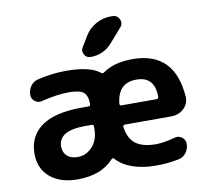

<svg xmlns="http://www.w3.org/2000/svg" viewBox="-84 -880 1046 962"><g transform="rotate(-10 439.0 -398.5)"><path d="M181.6 -186.5Q181.6 -157.2 200.7 -139.2Q219.7 -121.1 254.9 -121.1Q298.8 -121.1 330.1 -155.3Q361.3 -189.5 361.3 -247.1V-257.8Q361.3 -267.6 351.6 -267.6H317.4Q181.6 -267.6 181.6 -186.5ZM514.6 -240.2Q510.7 -240.2 507.8 -237.3Q504.9 -234.4 505.9 -230.5Q512.7 -174.8 544.9 -146.5Q581.1 -116.2 652.3 -116.2Q691.4 -116.2 749 -131.8Q755.9 -133.8 761.7 -133.8Q775.4 -133.8 787.1 -125Q803.7 -112.3 803.7 -91.8Q803.7 -65.4 788.1 -45.4Q772.5 -25.4 748 -21.5Q693.4 -10.7 640.6 -10.7Q637.7 -10.7 634.8 -10.7Q498 -10.7 432.6 -81.1Q425.8 -87.9 418.9 -80.1Q355.5 -10.7 235.4 -10.7Q147.5 -10.7 95.7 -54.7Q43.9 -98.6 43.9 -174.8Q43.9 -263.7 111.8 -312.5Q179.7 -361.3 317.4 -361.3H351.6Q361.3 -361.3 361.3 -371.1V-372.1Q361.3 -415 341.3 -431.6Q321.3 -448.2 267.6 -448.2Q207 -448.2 127.9 -428.7Q122.1 -426.8 116.2 -426.8Q102.5 -426.8 90.8 -435.5Q74.2 -448.2 74.2 -468.8Q74.2 -494.1 88.9 -514.2Q103.5 -534.2 127.9 -539.1Q200.2 -556.6 271.5 -556.6Q392.6 -556.6 442.4 -516.6Q450.2 -509.8 458 -515.6Q514.6 -556.6 609.4 -556.6Q823.2 -556.6 839.8 -325.2Q839.8 -322.3 839.8 -319.3Q839.8 -287.1 815.4 -264.6Q789.1 -240.2 752 -240.2ZM505.9 -347.7Q505.9 -343.8 508.3 -340.8Q510.7 -337.9 514.6 -337.9H694.3Q698.2 -337.9 701.2 -340.8Q704.1 -343.8 704.1 -347.7Q704.1 -452.1 611.3 -452.1Q561.5 -452.1 535.2 -423.8Q511.7 -398.4 505.9 -347.7ZM547.9 -786.1Q572.3 -786.1 583 -763.7Q586.9 -754.9 586.9 -747.1Q586.9 -733.4 576.2 -722.7L515.6 -653.3Q471.7 -603.5 406.2 -603.5Q383.8 -603.5 374 -622.1Q369.1 -631.8 369.1 -640.6Q369.1 -650.4 375 -659.2L408.2 -713.9Q428.7 -747.1 463.9 -766.6Q499 -786.1 538.1 -786.1Z"/></g></svg>

Font: Gen Jyuu GothicX Bold
Style: Bold
Weight: 700
Designer: Ryoko NISHIZUKA (kana &amp; ideographs); Paul D. Hunt (Latin, Greek &amp; Cyrillic); Wenlong ZHANG (bopomofo); Sandoll C
Version: Version 1.058.20140828